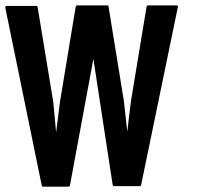

<svg xmlns="http://www.w3.org/2000/svg" viewBox="-47 -700 748 719"><path d="M619.1 -673.8Q573.2 -452.1 481.4 -6.8Q480.5 -5.9 479.5 -3.9Q477.5 -2.9 476.6 -2.9Q444.3 -2.9 379.9 -2.9Q377.9 -2.9 377 -3.9Q375 -5.9 375 -6.8Q350.6 -164.1 302.7 -479.5Q273.4 -321.3 214.8 -4.9Q214.8 -3.9 212.9 -2Q211.9 -1 210 -1Q178.7 -1 114.3 -1Q112.3 -1 110.4 -2Q109.4 -3.9 109.4 -4.9Q63.5 -227.5 -27.3 -671.9Q-27.3 -672.9 -27.3 -673.8Q-27.3 -674.8 -26.4 -675.8Q-26.4 -676.8 -24.4 -677.7Q-23.4 -677.7 -22.5 -677.7Q14.6 -677.7 87.9 -677.7Q90.8 -677.7 91.8 -676.8Q93.8 -676.8 93.8 -673.8Q113.3 -555.7 152.3 -319.3Q156.2 -280.3 163.1 -204.1Q168 -242.2 177.7 -319.3Q197.3 -437.5 236.3 -673.8Q236.3 -674.8 237.3 -675.8Q237.3 -676.8 238.3 -676.8Q238.3 -676.8 238.3 -677.7Q238.3 -677.7 238.3 -677.7Q239.3 -678.7 240.2 -679.7Q241.2 -679.7 242.2 -679.7Q279.3 -679.7 354.5 -679.7Q356.4 -679.7 358.4 -678.7Q359.4 -678.7 359.4 -675.8Q378.9 -557.6 417 -321.3Q420.9 -282.2 429.7 -206.1Q433.6 -244.1 443.4 -321.3Q462.9 -439.5 502 -675.8Q502 -677.7 503.9 -678.7Q504.9 -679.7 505.9 -679.7Q543 -679.7 615.2 -679.7Q616.2 -679.7 617.2 -679.7Q617.2 -678.7 618.2 -677.7Q619.1 -677.7 619.1 -675.8Q620.1 -675.8 620.1 -674.8Q620.1 -674.8 619.1 -673.8Z"/></svg>

Font: Typeface
Style: Regular
Weight: 400
Version: Version 1.0